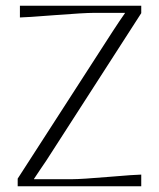

<svg xmlns="http://www.w3.org/2000/svg" viewBox="-20 -653 556 673"><path d="M49.8 -632.8H475.1V-606.9L142.1 -89.8Q138.2 -84 120.1 -57.4Q102.1 -30.8 99.1 -25.9V-24.9H232.9Q265.1 -24.9 360.8 -33Q456.5 -41 475.1 -41V0H42V-26.9L375 -543Q380.9 -552.7 398.4 -578.4Q416 -604 418 -606.9V-607.9H308.1Q275.9 -607.9 172.1 -599.9Q68.4 -591.8 49.8 -591.8Z"/></svg>

Font: Resagokr
Style: Light
Weight: 300
Designer: gluk
Foundry: gluk
Version: Version 0.95